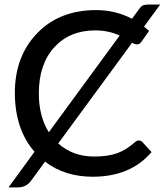

<svg xmlns="http://www.w3.org/2000/svg" viewBox="-20 -770 725 845"><path d="M399.4 -636.2Q286.6 -636.2 218.8 -561.8Q150.9 -487.3 150.9 -358.9Q150.9 -258.3 194.8 -188L506.8 -613.8Q456.5 -636.2 399.4 -636.2ZM403.3 -725.6Q487.8 -725.6 561 -687.5L587.4 -723.6Q601.6 -745.1 612.5 -747.6Q623.5 -750 631.8 -750H685.1L613.8 -652.8Q625 -644 636.2 -633.8L602.1 -585.9Q594.2 -574.7 583.5 -574.7Q572.8 -574.7 561.5 -582L236.3 -138.7Q300.8 -81.1 394 -81.1Q455.1 -81.1 495.1 -95.5Q535.2 -109.9 573.7 -144Q582.5 -151.9 590.8 -151.9Q599.1 -151.9 606 -145.5L647 -100.6Q554.2 7.8 388.2 7.8Q264.6 7.8 178.2 -58.6L116.7 25.4Q95.2 54.7 58.6 54.7H17.6L131.8 -102.1Q45.4 -201.7 45.4 -361.8Q45.4 -522 143.6 -623.8Q241.7 -725.6 403.3 -725.6Z"/></svg>

Font: Lato-Medium
Style: Regular
Weight: 500
Designer: Lukasz Dziedzic
Foundry: tyPoland Lukasz Dziedzic
Version: Version 2.006; 2014-01-15